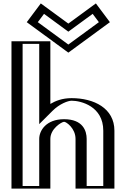

<svg xmlns="http://www.w3.org/2000/svg" viewBox="-20 -1101 735 1121"><path d="M600 -970 532 -1061 379 -949 226 -1061 158 -970 379 -808ZM249 -860V-459C289 -499 342 -528 398 -528C492 -528 623 -481 623 -338V0H446V-290C446 -341 411 -390 354 -390C301 -390 249 -341 249 -290V0H72V-860ZM578.9 -973.1 379 -826.6 179.1 -973.1 229.1 -1040.1 379 -930.4 528.9 -1040.1ZM234 -845V-422.8L259.6 -448.4C297.6 -486.4 347.3 -513 398 -513C489.1 -513 608 -468.6 608 -338V-15H461V-290C461 -347.2 421.1 -405 354 -405C292.9 -405 234 -350.4 234 -290V-15H87V-845ZM578.9 -973.1 528.9 -1040.1 379 -930.4 229.1 -1040.1 179.1 -973.1 379 -826.6ZM234 -845H87V-15H234V-290C234 -350.4 292.9 -405 354 -405C421.1 -405 461 -347.2 461 -290V-15H608V-338C608 -468.6 489.1 -513 398 -513C347.3 -513 297.6 -486.4 259.6 -448.4L234 -422.8ZM600 -970 379 -808 158 -970 226 -1061 379 -949 532 -1061ZM249 -860H72V0H249V-290C249 -341.1 300.9 -390 354 -390C411 -390 446 -341 446 -290V0H623V-338C623 -481 492 -528 398 -528C342 -528 289 -499 249 -459ZM557.3 -971.6 379 -840.9 200.7 -971.6 237 -1020.1 379 -916.1 521 -1020.1ZM209 -845V-376.3L286.5 -453.7C327.4 -494.7 377.4 -513 398 -513C452.8 -513 583 -480.3 583 -338V-15H486V-290C486 -336 465.1 -405 354 -405C249.1 -405 209 -338.2 209 -290V-15H112V-845ZM621.7 -971.5 539.8 -1081 379 -963.3 218.2 -1081 136.3 -971.5 379 -793.7ZM274 -860H47V0H274V-290C274 -349.4 338.9 -388.9 354.1 -390C367.4 -389.9 421 -351.6 421 -290V0H648V-338C648 -469.2 528.2 -528 398 -528C342.6 -528 303.1 -511.5 274 -494.2Z"/></svg>

Font: Hussar Outliner
Style: Regular
Weight: 700
Foundry: Cannot Into Space Fonts
Version: Version 0.92